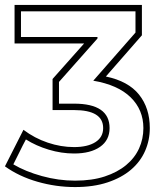

<svg xmlns="http://www.w3.org/2000/svg" viewBox="-38 -733 650 778"><path d="M569 -214Q569 -165 550 -121.5Q531 -78 493 -45.5Q455 -13 398 6Q341 25 266 25Q189 25 114 3.5Q39 -18 -18 -59L57 -207Q102 -173 155.5 -155Q209 -137 262 -137Q317 -137 348.5 -157Q380 -177 380 -214Q380 -287 262 -287H175V-413L303 -557H21V-713H537V-590L391 -423Q482 -404 525.5 -349.5Q569 -295 569 -214ZM543 -214Q543 -288 491.5 -338.5Q440 -389 340 -406L511 -601V-687H47V-583H357V-577L201 -401V-313H262Q406 -313 406 -214Q406 -165 367.5 -138Q329 -111 262 -111Q211 -111 159.5 -126.5Q108 -142 67 -168Q53 -142 41.5 -118Q30 -94 16 -67Q65 -38 132 -19.5Q199 -1 266 -1Q335 -1 386.5 -18Q438 -35 473 -64Q508 -93 525.5 -131.5Q543 -170 543 -214Z"/></svg>

Font: CMG Sans Outline
Style: Outline
Weight: 700
Designer: Julieta Ulanovsky
Foundry: Julieta Ulanovsky
Version: Version 7.200